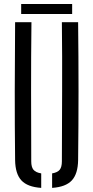

<svg xmlns="http://www.w3.org/2000/svg" viewBox="-20 -908 454 934"><path d="M53.5 -129Q51.5 -298.5 51.8 -464.8Q52 -631 53.5 -800H133Q131 -631 131.2 -461.5Q131.5 -292 132 -123Q132 -95.5 142.8 -82.2Q153.5 -69 180.5 -64.5V6Q113.5 1.5 84 -30.5Q54.5 -62.5 53.5 -129ZM233.5 6V-64.5Q260 -69 270.5 -82.2Q281 -95.5 281 -123Q281.5 -292 282.2 -461.5Q283 -631 281 -800H360Q362 -631 362 -464.8Q362 -298.5 360 -129Q359 -62.5 329.5 -30.5Q300 1.5 233.5 6ZM83 -888.5H331V-840H83Z"/></svg>

Font: Big Shoulders Stencil Text
Style: Regular
Weight: 400
Designer: Patric King
Foundry: XO Type Co
Version: Version 1.000